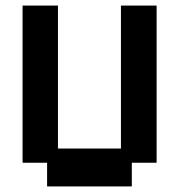

<svg xmlns="http://www.w3.org/2000/svg" viewBox="-20 -658 643 689"><path d="M149 11V-74H61V-638H188V-125H414V-638H542V-74H453V11Z"/></svg>

Font: Pixelify Sans
Style: Bold
Weight: 700
Designer: Stefie Justprince
Foundry: Typecalism Foundryline
Version: Version 1.000